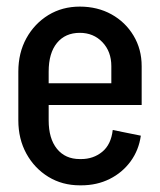

<svg xmlns="http://www.w3.org/2000/svg" viewBox="-20 -540 480 576"><path d="M63.5 -225V-290.2H405V-225ZM218.8 16V-62.8H224.2V16ZM35 -178.8V-325.5H126V-178.8ZM314 -290.2V-341.8H405V-290.2ZM405 -341.5H314Q314 -385.5 287.2 -413.5Q260.5 -441.5 219.2 -441.5V-520.2Q272.5 -520.2 314.4 -497Q356.2 -473.8 380.6 -433.1Q405 -392.5 405 -341.5ZM318.2 -150 402.5 -133Q396.5 -89.8 371.9 -56Q347.2 -22.2 309 -3.1Q270.8 16 223.5 16V-62.8Q260 -62.8 286.6 -84.5Q313.2 -106.2 318.2 -150ZM35 -325.2Q35 -381.5 59.2 -425.4Q83.5 -469.2 125.1 -494.8Q166.8 -520.2 219.5 -520.2V-441.5Q175.8 -441.5 150.9 -411.1Q126 -380.8 126 -325.2ZM35 -179H126Q126 -124.2 150.9 -93.5Q175.8 -62.8 219.5 -62.8V16Q166.8 16 125.1 -9.5Q83.5 -35 59.2 -79Q35 -123 35 -179Z"/></svg>

Font: Akshar Light
Style: Regular
Weight: 300
Designer: Tall Chai
Foundry: Tall Chai
Version: Version 1.100